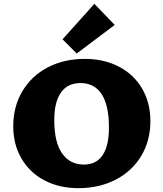

<svg xmlns="http://www.w3.org/2000/svg" viewBox="-20 -973 851 1001"><path d="M49 -314Q49 -418 97 -498Q145 -578 229.5 -622Q314 -666 422 -666Q522 -666 600 -625.5Q678 -585 721 -511Q764 -437 764 -342Q764 -239 716 -159.5Q668 -80 582.5 -36Q497 8 389 8Q289 8 212 -32.5Q135 -73 92 -146.5Q49 -220 49 -314ZM548 -308Q548 -424 510 -482Q472 -540 400 -540Q333 -540 298 -491Q263 -442 263 -346Q263 -231 304 -173Q345 -115 417 -115Q482 -115 515 -164Q548 -213 548 -308ZM306 -768 472 -953 578 -843 380 -694Z"/></svg>

Font: Ysabeau Heavy
Style: Regular
Weight: 800
Designer: Christian Thalmann (Catharsis Fonts)
Version: Version 0.003